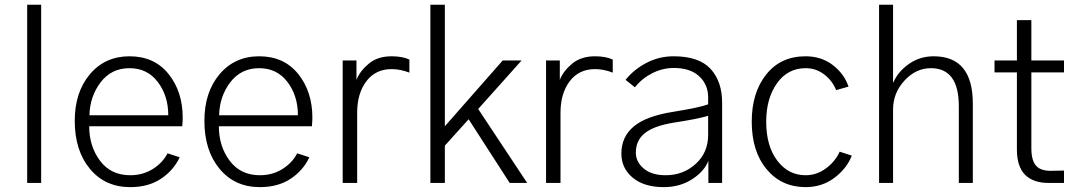

<svg xmlns="http://www.w3.org/2000/svg" viewBox="-20 -766 4511 804"><path d="M93.8 0V-746.1H152.3V0Z M293 -259.8Q293 -379.9 356.4 -455.1Q419.9 -530.3 522.5 -530.3Q626 -530.3 685.5 -456.5Q745.1 -382.8 745.1 -272.5Q745.1 -260.7 743.2 -237.3H353.5Q353.5 -153.3 398.9 -92.8Q444.3 -32.2 525.4 -32.2Q577.1 -32.2 618.7 -57.6Q660.2 -83 681.6 -124L732.4 -107.4Q707 -52.7 654.3 -17.6Q601.6 17.6 525.4 17.6Q419.9 17.6 356.4 -59.1Q293 -135.7 293 -259.8ZM354.5 -283.2H684.6Q684.6 -365.2 640.6 -422.9Q596.7 -480.5 522.5 -480.5Q446.3 -480.5 401.4 -421.4Q356.4 -362.3 354.5 -283.2Z M835.9 -259.8Q835.9 -379.9 899.4 -455.1Q962.9 -530.3 1065.4 -530.3Q1168.9 -530.3 1228.5 -456.5Q1288.1 -382.8 1288.1 -272.5Q1288.1 -260.7 1286.1 -237.3H896.5Q896.5 -153.3 941.9 -92.8Q987.3 -32.2 1068.4 -32.2Q1120.1 -32.2 1161.6 -57.6Q1203.1 -83 1224.6 -124L1275.4 -107.4Q1250 -52.7 1197.3 -17.6Q1144.5 17.6 1068.4 17.6Q962.9 17.6 899.4 -59.1Q835.9 -135.7 835.9 -259.8ZM897.5 -283.2H1227.5Q1227.5 -365.2 1183.6 -422.9Q1139.6 -480.5 1065.4 -480.5Q989.3 -480.5 944.3 -421.4Q899.4 -362.3 897.5 -283.2Z M1415 0V-512.7H1472.7V-431.6Q1487.3 -468.8 1524.4 -499.5Q1561.5 -530.3 1620.1 -530.3Q1665 -530.3 1694.3 -516.6V-461.9Q1656.2 -476.6 1620.1 -476.6Q1552.7 -476.6 1514.2 -425.8Q1475.6 -375 1475.6 -293.9V0Z M1782.2 0V-746.1H1842.8V-237.3L2085 -512.7H2164.1L1982.4 -309.6L2187.5 0H2114.3L1942.4 -266.6L1842.8 -156.2V0Z M2266.6 0V-512.7H2324.2V-431.6Q2338.9 -468.8 2376 -499.5Q2413.1 -530.3 2471.7 -530.3Q2516.6 -530.3 2545.9 -516.6V-461.9Q2507.8 -476.6 2471.7 -476.6Q2404.3 -476.6 2365.7 -425.8Q2327.1 -375 2327.1 -293.9V0Z M2642.6 -127Q2642.6 -87.9 2675.8 -60.1Q2709 -32.2 2767.6 -32.2Q2840.8 -32.2 2893.1 -79.6Q2945.3 -127 2945.3 -200.2V-281.2Q2901.4 -267.6 2798.8 -252Q2716.8 -238.3 2679.7 -208Q2642.6 -177.7 2642.6 -127ZM2582 -123Q2582 -193.4 2634.3 -236.8Q2686.5 -280.3 2799.8 -297.9Q2913.1 -316.4 2945.3 -329.1V-358.4Q2945.3 -412.1 2907.7 -446.8Q2870.1 -481.4 2801.8 -481.4Q2754.9 -481.4 2711.4 -459.5Q2668 -437.5 2638.7 -400.4L2599.6 -431.6Q2634.8 -475.6 2687.5 -502.9Q2740.2 -530.3 2800.8 -530.3Q2907.2 -530.3 2955.6 -477.5Q3003.9 -424.8 3003.9 -335.9V0H2946.3V-92.8Q2929.7 -48.8 2878.4 -15.6Q2827.1 17.6 2759.8 17.6Q2676.8 17.6 2629.4 -22Q2582 -61.5 2582 -123Z M3127.9 -256.8Q3127.9 -377.9 3188.5 -454.1Q3249 -530.3 3353.5 -530.3Q3419.9 -530.3 3467.8 -493.2Q3515.6 -456.1 3533.2 -403.3L3481.4 -388.7Q3465.8 -427.7 3431.6 -454.1Q3397.5 -480.5 3353.5 -480.5Q3278.3 -480.5 3233.4 -417Q3188.5 -353.5 3188.5 -256.8Q3188.5 -154.3 3234.9 -93.3Q3281.2 -32.2 3353.5 -32.2Q3400.4 -32.2 3439.5 -61.5Q3478.5 -90.8 3496.1 -130.9L3546.9 -114.3Q3525.4 -59.6 3473.6 -21Q3421.9 17.6 3353.5 17.6Q3252.9 17.6 3190.4 -57.1Q3127.9 -131.8 3127.9 -256.8Z M3661.1 0V-746.1H3719.7V-421.9H3721.7Q3739.3 -464.8 3785.2 -497.6Q3831.1 -530.3 3889.6 -530.3Q4053.7 -530.3 4053.7 -332V0H3995.1V-321.3Q3995.1 -480.5 3877.9 -480.5Q3815.4 -480.5 3767.6 -428.7Q3719.7 -377 3719.7 -307.6V0Z M4144.5 -462.9V-512.7H4238.3V-681.6H4298.8V-512.7H4435.5V-462.9H4298.8V-145.5Q4298.8 -94.7 4318.4 -72.3Q4337.9 -49.8 4381.8 -50.8L4435.5 -51.8V0H4374Q4308.6 1 4273.4 -33.2Q4238.3 -67.4 4238.3 -139.6V-462.9Z"/></svg>

Font: Gothic A1 Light
Style: Regular
Weight: 300
Version: Version 2.50